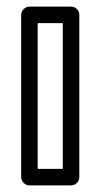

<svg xmlns="http://www.w3.org/2000/svg" viewBox="-20 -536 310 581"><path d="M94 -25V-466H170V-25ZM44 0C44 11 54 25 69 25H196C207 25 220 15 220 0V-491C220 -502 211 -516 196 -516H69C58 -516 44 -506 44 -491Z"/></svg>

Font: Falling Sky
Style: ExtOu
Weight: 400
Designer: Paul D. Hunt
Foundry: Adobe Systems Incorporated
Version: Version 1.02